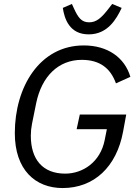

<svg xmlns="http://www.w3.org/2000/svg" viewBox="-20 -940 701 972"><path d="M429 -766C526 -766 570 -845 596 -900L548 -920L531 -898C492 -847 467 -827 431 -827C392 -827 375 -852 354 -898L344 -920L298 -900C306 -846 331 -766 429 -766ZM603 -273 619 -360H384L368 -286H521L510 -231C488 -119 399 -61 310 -61C196 -61 136 -133 136 -253C136 -273 138 -293 142 -313L163 -417C191 -554 276 -637 394 -637C487 -637 540 -593 567 -518L640 -551C611 -649 525 -710 404 -710C181 -710 55 -500 55 -266C55 -80 159 12 297 12C456 12 570 -95 603 -273Z"/></svg>

Font: Braiins Sans
Style: Italic
Weight: 400
Italic angle: -11.31°
Designer: Mike Abbink, Paul van der Laan, Pieter van Rosmalen, Jiri Chlebus, Lubos Buracinsky
Foundry: Bold Monday, Sudetype
Version: Version 1.000;hotconv 1.0.109;makeotfexe 2.5.65596